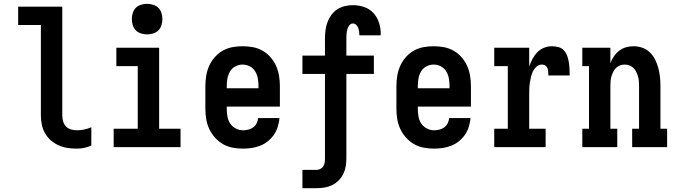

<svg xmlns="http://www.w3.org/2000/svg" viewBox="-20 -770 3540 1005"><path d="M382 8Q358 8 334 4.5Q310 1 287.5 -9Q265 -19 246.5 -35Q228 -51 216 -72Q204 -93 199 -117Q194 -141 194 -165V-639H75V-735H306V-165Q306 -150 310.5 -134.5Q315 -119 325.5 -108Q336 -97 351.5 -92.5Q367 -88 382 -88Q402 -88 421 -92Q440 -96 458 -104V-8Q440 0 421 4Q402 8 382 8Z M575 0V-96H701V-424H589V-520H813V-96H925V0ZM750 -590Q734 -590 718 -595Q702 -600 691 -611Q680 -622 675 -638Q670 -654 670 -670Q670 -686 675 -702Q680 -718 691 -729Q702 -740 718 -745Q734 -750 750 -750Q766 -750 782 -745Q798 -740 809 -729Q820 -718 825 -702Q830 -686 830 -670Q830 -654 825 -638Q820 -622 809 -611Q798 -600 782 -595Q766 -590 750 -590Z M1252 8Q1225 8 1198 3Q1171 -2 1147.5 -15.5Q1124 -29 1105.5 -49.5Q1087 -70 1075.5 -94.5Q1064 -119 1059.5 -146Q1055 -173 1055 -200V-320Q1055 -347 1059.5 -374Q1064 -401 1075 -425.5Q1086 -450 1104 -470.5Q1122 -491 1145.5 -504.5Q1169 -518 1196 -523Q1223 -528 1250 -528Q1277 -528 1304 -523Q1331 -518 1354.5 -504.5Q1378 -491 1396 -470.5Q1414 -450 1425 -425.5Q1436 -401 1440.5 -374Q1445 -347 1445 -320V-212H1167V-200Q1167 -180 1170.5 -160Q1174 -140 1185 -123.5Q1196 -107 1214 -97.5Q1232 -88 1252 -88Q1266 -88 1280 -91.5Q1294 -95 1305.5 -103.5Q1317 -112 1323.5 -125Q1330 -138 1331 -152H1443Q1441 -129 1434 -106.5Q1427 -84 1414 -65Q1401 -46 1382.5 -31Q1364 -16 1342.5 -7.5Q1321 1 1298 4.5Q1275 8 1252 8ZM1167 -308H1333V-320Q1333 -340 1329.5 -359.5Q1326 -379 1316 -396Q1306 -413 1288 -422.5Q1270 -432 1250 -432Q1230 -432 1212 -422.5Q1194 -413 1184 -396Q1174 -379 1170.5 -359.5Q1167 -340 1167 -320Z M1563 215V119H1638Q1648 119 1657.5 114Q1667 109 1672.5 100Q1678 91 1679.5 81Q1681 71 1681 60V-383H1563V-479H1681V-571Q1681 -592 1684 -613.5Q1687 -635 1694.5 -655Q1702 -675 1715 -692.5Q1728 -710 1746 -721.5Q1764 -733 1785 -738Q1806 -743 1827 -743Q1857 -743 1885.5 -733.5Q1914 -724 1934 -702.5Q1954 -681 1963.5 -652Q1973 -623 1973 -593Q1973 -591 1972.5 -589Q1972 -587 1972 -585H1861Q1861 -586 1861 -586.5Q1861 -587 1861 -588Q1861 -597 1859.5 -606.5Q1858 -616 1854.5 -625Q1851 -634 1844 -640.5Q1837 -647 1827 -647Q1816 -647 1808.5 -637.5Q1801 -628 1798 -616.5Q1795 -605 1794 -593.5Q1793 -582 1793 -571V-479H1937V-383H1793V60Q1793 81 1789.5 101.5Q1786 122 1776.5 141Q1767 160 1752 175Q1737 190 1718.5 199Q1700 208 1679.5 211.5Q1659 215 1638 215Z M2252 8Q2225 8 2198 3Q2171 -2 2147.5 -15.5Q2124 -29 2105.5 -49.5Q2087 -70 2075.5 -94.5Q2064 -119 2059.5 -146Q2055 -173 2055 -200V-320Q2055 -347 2059.5 -374Q2064 -401 2075 -425.5Q2086 -450 2104 -470.5Q2122 -491 2145.5 -504.5Q2169 -518 2196 -523Q2223 -528 2250 -528Q2277 -528 2304 -523Q2331 -518 2354.5 -504.5Q2378 -491 2396 -470.5Q2414 -450 2425 -425.5Q2436 -401 2440.5 -374Q2445 -347 2445 -320V-212H2167V-200Q2167 -180 2170.5 -160Q2174 -140 2185 -123.5Q2196 -107 2214 -97.5Q2232 -88 2252 -88Q2266 -88 2280 -91.5Q2294 -95 2305.5 -103.5Q2317 -112 2323.5 -125Q2330 -138 2331 -152H2443Q2441 -129 2434 -106.5Q2427 -84 2414 -65Q2401 -46 2382.5 -31Q2364 -16 2342.5 -7.5Q2321 1 2298 4.5Q2275 8 2252 8ZM2167 -308H2333V-320Q2333 -340 2329.5 -359.5Q2326 -379 2316 -396Q2306 -413 2288 -422.5Q2270 -432 2250 -432Q2230 -432 2212 -422.5Q2194 -413 2184 -396Q2174 -379 2170.5 -359.5Q2167 -340 2167 -320Z M2567 0V-96H2638V-424H2567V-520H2750V-422Q2757 -442 2767 -461Q2777 -480 2791.5 -495.5Q2806 -511 2826.5 -519.5Q2847 -528 2868 -528Q2885 -528 2902.5 -523.5Q2920 -519 2931.5 -506.5Q2943 -494 2949 -477.5Q2955 -461 2957.5 -444Q2960 -427 2961 -409.5Q2962 -392 2962 -375H2850Q2850 -381 2850 -387.5Q2850 -394 2849 -400.5Q2848 -407 2845.5 -413Q2843 -419 2839 -423.5Q2835 -428 2828.5 -430Q2822 -432 2816 -432Q2800 -432 2788 -421Q2776 -410 2769.5 -396.5Q2763 -383 2759.5 -368Q2756 -353 2753.5 -337.5Q2751 -322 2750.5 -306.5Q2750 -291 2750 -276V-96H2836V0Z M3028 0V-96H3063V-424H3028V-520H3175V-439Q3182 -458 3193.5 -475Q3205 -492 3221 -504.5Q3237 -517 3256.5 -522.5Q3276 -528 3296 -528Q3320 -528 3342.5 -520Q3365 -512 3382 -495.5Q3399 -479 3409.5 -457.5Q3420 -436 3426 -413.5Q3432 -391 3434.5 -367.5Q3437 -344 3437 -320V-96H3472V0H3289V-96H3325V-320Q3325 -333 3324 -345.5Q3323 -358 3319.5 -370Q3316 -382 3310.5 -393.5Q3305 -405 3296 -414Q3287 -423 3275 -427.5Q3263 -432 3250 -432Q3237 -432 3225 -427.5Q3213 -423 3204 -414Q3195 -405 3189.5 -393.5Q3184 -382 3180.5 -370Q3177 -358 3176 -345.5Q3175 -333 3175 -320V-96H3211V0Z"/></svg>

Font: Iosevka Gothic
Style: Bold
Weight: 700
Monospace: yes
Designer: Belleve Invis
Foundry: Belleve Invis
Version: Version 15.5.1; ttfautohint (v1.8.4)